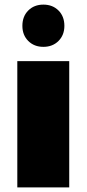

<svg xmlns="http://www.w3.org/2000/svg" viewBox="-20 -812 375 832"><path d="M259 -700Q259 -660 233.5 -634.5Q208 -609 168 -609Q128 -609 102.5 -634.5Q77 -660 77 -700Q77 -741 102.5 -766.5Q128 -792 168 -792Q208 -792 233.5 -766.5Q259 -741 259 -700ZM55 -547H280V0H55Z"/></svg>

Font: MontserratBlack
Style: Regular
Weight: 900
Designer: Julieta Ulanovsky
Foundry: Julieta Ulanovsky
Version: Version 4.000